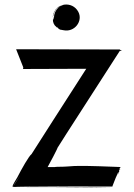

<svg xmlns="http://www.w3.org/2000/svg" viewBox="-20 -819 592 846"><path d="M227 -702 229 -699C231 -698 231 -699 232 -699C240 -689 248 -687 248 -688L259 -686C308 -675 347 -726 325 -767C299 -816 224 -808 213 -749V-743C214 -746 215 -758 222 -770C227 -778 232 -783 237 -787L232 -782C233 -783 239 -788 246 -791C229 -781 218 -763 218 -742C216 -743 216 -742 216 -737C216 -732 216 -734 214 -735C215 -732 214 -732 213 -733C214 -732 214 -731 214 -731L213 -732C213 -721 218 -708 227 -702ZM240 -789C250 -796 258 -797 257 -796C251 -794 247 -793 240 -789ZM511 -83 486 -84C263 -93 313 -84 232 -84C212 -83 235 -82 190 -83C194 -89 236 -169 233 -167C233 -167 247 -191 508 -595H517L505 -602V-601L51 -602L83 -521C80 -520 81 -515 84 -515L360 -516C242 -333 167 -215 119 -140C107 -131 76 -76 56 -37C35 -3 36 -1 35 3C42 5 41 5 48 5C367 5 401 8 474 7C372 4 65 5 38 2L474 3C472 14 485 -28 501 -60C503 -64 500 -54 499 -49L506 -66L504 -70C511 -75 510 -74 505 -70L510 -74L506 -77C507 -79 514 -83 511 -83ZM506 -77 511 -74ZM38 2C41 -5 63 -37 72 -50ZM36 2C36 2 37 1 37 0C37 1 36 2 36 2Z"/></svg>

Font: HIVNotRetro
Style: Regular
Weight: 400
Designer: Feorag
Foundry: Feorag
Version: Version 1.000;PS 001.000;hotconv 1.0.88;makeotf.lib2.5.64775